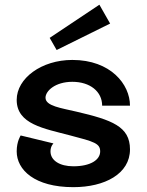

<svg xmlns="http://www.w3.org/2000/svg" viewBox="-20 -768 615 805"><path d="M441.7 -669.2 396.7 -748.3 188.3 -609.2 217.5 -558.3ZM283.3 -516.7C154.2 -516.7 50 -440 50 -349.2C50 -246.7 165 -229.2 275 -200C374.2 -174.2 400 -166.7 400 -133.3C400 -97.5 359.2 -70.8 287.5 -70.8C230.8 -70.8 191.7 -95 191.7 -133.3C191.7 -155.8 204.2 -166.7 204.2 -166.7L66.7 -200C66.7 -200 50 -175.8 50 -133.3C50 -55.8 125 16.7 287.5 16.7C419.2 16.7 525 -39.2 525 -141.7C525 -237.5 450 -265 300 -300C236.7 -315 170.8 -323.3 170.8 -358.3C170.8 -386.7 211.7 -425 283.3 -425C357.5 -425 408.3 -384.2 408.3 -325H525C525 -414.2 444.2 -516.7 283.3 -516.7Z"/></svg>

Font: BoonHome
Style: Bold
Weight: 700
Designer: Sungsit Sawaiwan
Foundry: Sungsit Sawaiwan
Version: Version 0.2